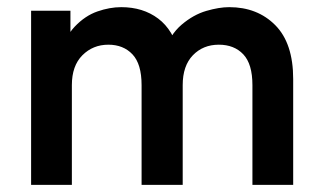

<svg xmlns="http://www.w3.org/2000/svg" viewBox="-20 -517 901 537"><path d="M67 0V-487H177V-354L146 -355Q160 -412 189 -442.5Q218 -473 252.5 -485Q287 -497 319 -497Q380 -497 422.5 -465Q465 -433 481 -368H437Q455 -420 488 -448Q521 -476 557 -486.5Q593 -497 621 -497Q700 -497 750 -446.5Q800 -396 800 -296V0H686V-279Q686 -338 660.5 -365Q635 -392 592 -392Q548 -392 519.5 -362.5Q491 -333 491 -279V0H376V-279Q376 -338 350.5 -365Q325 -392 283 -392Q240 -392 210.5 -362.5Q181 -333 181 -279V0Z"/></svg>

Font: SUSE SemiBold
Style: Regular
Weight: 600
Designer: Rene Bieder
Foundry: SUSE
Version: Version 1.000